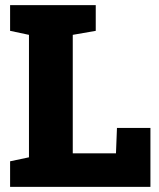

<svg xmlns="http://www.w3.org/2000/svg" viewBox="-20 -731 623 751"><path d="M19.5 0V-100.1L93.3 -115.7V-594.7L19.5 -610.4V-710.9H93.3H264.6H354.5V-610.4L264.6 -594.7V-131.3H433.6L437.5 -230.5H568.4V0Z"/></svg>

Font: Roboto Slab LO Black
Style: Regular
Weight: 900
Designer: Google
Version: Version 2.000